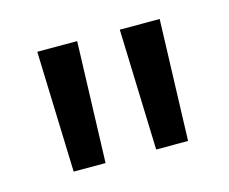

<svg xmlns="http://www.w3.org/2000/svg" viewBox="-50 -727 444 372"><g transform="rotate(-15 172.0 -541.0)"><path d="M121.5 -420H57.5L49.5 -662.5H129.5ZM287 -420H223L215 -662.5H295Z"/></g></svg>

Font: Anek Odia
Style: Regular
Weight: 400
Designer: Yesha Goshar & Mahesh Sahu (Odia), Yesha Goshar (Latin)
Foundry: Ek Type
Version: Version 1.003